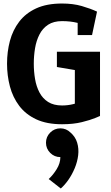

<svg xmlns="http://www.w3.org/2000/svg" viewBox="-20 -696 633 1091"><path d="M332.7 -576Q284.7 -576 253.3 -555.5Q222 -535 204.2 -500Q186.3 -465 179.2 -422Q172 -379 172 -334Q172 -289.7 179.2 -247.2Q186.3 -204.7 204.2 -170.7Q222 -136.7 253.3 -116.7Q284.7 -96.7 332.7 -96.7Q366 -96.7 396.7 -104.5Q427.3 -112.3 458.7 -122.3L548.3 -37Q548.3 -37 521 -25.5Q493.7 -14 445.3 -2Q397 10 332.7 10Q245.7 10 185.8 -18Q126 -46 89.3 -94.5Q52.7 -143 36.3 -205Q20 -267 20 -334Q20 -402 36.3 -463.5Q52.7 -525 89.3 -573Q126 -621 185.8 -648.5Q245.7 -676 332.7 -676Q395 -676 444.7 -661.7Q494.3 -647.3 531.3 -630L502.3 -538Q459.7 -556.3 419.8 -566.2Q380 -576 332.7 -576ZM405.3 -82.3V-385.3H548.3V-37ZM303.3 -402H548.3V-273.7L303.3 -315.3ZM421.3 -496.7V-630H531.3L503 -496.7ZM323 196.7Q289.3 196.7 265.3 172.7Q241.3 148.7 241.3 115Q241.3 81.3 265.3 57.3Q289.3 33.3 323 33.3Q356.7 33.3 380.7 57.3Q404.7 81.3 404.7 115Q404.7 148.7 380.7 172.7Q356.7 196.7 323 196.7ZM256.7 321.3Q281.7 298.3 302.3 264.8Q323 231.3 323 196.7L378.3 55Q408.3 80.3 418.5 114.7Q428.7 149 424.2 186.3Q419.7 223.7 404.5 260Q389.3 296.3 368.5 326Q347.7 355.7 325.3 375Z"/></svg>

Font: Epunda Slab Light
Style: Regular
Weight: 300
Designer: Simon Atzbach
Foundry: typofactur
Version: Version 1.102